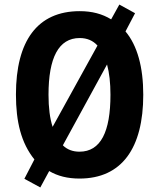

<svg xmlns="http://www.w3.org/2000/svg" viewBox="-20 -774 698 843"><path d="M609 -358C609 -479 583 -574 531 -636L573 -716L504 -754L468 -689C429 -713 384 -725 330 -725C144 -725 50 -594 50 -359C50 -239 73 -146 131 -74L87 11L157 49L196 -23C233 -1 277 10 329 10C515 10 609 -124 609 -358ZM193 -358C193 -520 237 -607 330 -607C362 -607 388 -596 408 -574L211 -217C199 -254 193 -301 193 -358ZM465 -358C465 -195 422 -108 329 -108C300 -108 275 -117 256 -136L450 -491C460 -454 465 -410 465 -358Z"/></svg>

Font: Noto Sans Sinhala Condensed
Style: Bold
Weight: 700
Width: 3
Designer: Jelle Bosma - Monotype Design Team
Foundry: Monotype Imaging Inc.
Version: Version 2.006